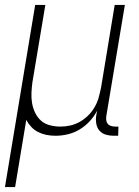

<svg xmlns="http://www.w3.org/2000/svg" viewBox="-43 -540 563 775"><path d="M-23 215 99 -520H140L88 -209Q85 -188 84 -166Q83 -144 86.5 -123.5Q90 -103 99 -84.5Q108 -66 122.5 -53Q137 -40 158 -34.5Q179 -29 201 -29Q221 -29 241 -33.5Q261 -38 279.5 -48.5Q298 -59 313.5 -74.5Q329 -90 339.5 -108.5Q350 -127 355.5 -147Q361 -167 365 -187L420 -520H461L386 -71Q385 -62 386 -54Q387 -46 392 -40Q397 -34 405.5 -31.5Q414 -29 422 -29H435L434 8H415Q399 8 384 3.5Q369 -1 359 -12Q349 -23 346 -39Q343 -55 345 -71L349 -93Q337 -70 319 -50.5Q301 -31 278.5 -17.5Q256 -4 231 2Q206 8 181 8Q162 8 144.5 4.5Q127 1 111 -7Q95 -15 83 -28Q71 -41 63 -56L18 215Z"/></svg>

Font: Iosevka SS18 Extralight
Style: Italic
Weight: 200
Italic angle: -9°
Monospace: yes
Designer: Belleve Invis
Foundry: Belleve Invis
Version: Version 25.1.1; ttfautohint (v1.8.4)